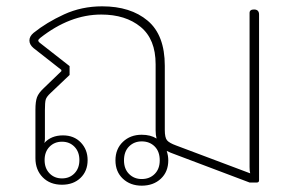

<svg xmlns="http://www.w3.org/2000/svg" viewBox="-20 -577 925 607"><path d="M345 -70Q345 -106 368.5 -128.5Q392 -151 428 -151Q456 -151 475 -139Q472 -150 472 -165V-374Q472 -453 424.5 -492Q377 -531 300 -531Q201 -531 107 -457Q101 -452 101 -449Q101 -445 108 -440L200 -368V-340L140 -283Q127 -271 124.5 -262Q122 -253 122 -229V-138Q122 -130 120 -125Q142 -149 179 -149Q214 -149 235.5 -126.5Q257 -104 257 -71Q257 -36 234.5 -14.5Q212 7 176 7Q138 7 115 -16.5Q92 -40 92 -77V-230Q92 -256 97 -269.5Q102 -283 118 -298L174 -352V-356L86 -425Q73 -436 73 -449Q73 -462 86 -473Q127 -506 182.5 -531.5Q238 -557 303 -557Q393 -557 447 -511.5Q501 -466 501 -369V-166Q501 -142 508 -133.5Q515 -125 537 -117L771 -29Q769 -36 769 -49V-536Q769 -547 783 -547Q799 -547 799 -531V-7Q799 0 792 0H769L528 -91Q519 -94 507 -100Q512 -85 512 -70Q512 -34 488.5 -12Q465 10 428 10Q392 10 368.5 -12Q345 -34 345 -70ZM485 -70Q485 -98 469 -114Q453 -130 428 -130Q404 -130 388 -114Q372 -98 372 -70Q372 -43 388 -27Q404 -11 428 -11Q453 -11 469 -27Q485 -43 485 -70ZM231 -71Q231 -97 215.5 -113Q200 -129 176 -129Q152 -129 136.5 -113Q121 -97 121 -71Q121 -45 136.5 -29Q152 -13 176 -13Q200 -13 215.5 -29Q231 -45 231 -71Z"/></svg>

Font: Maitree ExtraLight
Style: Regular
Weight: 250
Designer: CadsonDemak Team
Foundry: CadsonDemak
Version: Version 1.002